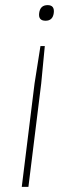

<svg xmlns="http://www.w3.org/2000/svg" viewBox="-20 -530 285 750"><path d="M133 -479Q137 -510 166 -510Q194 -510 190 -479Q186 -449 158 -449Q129 -449 133 -479ZM65 200 115 -204 138 -350H155L141 -204L91 200Z"/></svg>

Font: Haskoy Thin
Style: Italic
Weight: 100
Designer: Ertekin Erdin
Foundry: Ertekin Erdin
Version: Version 2.000; ttfautohint (v1.8.4.7-5d5b)